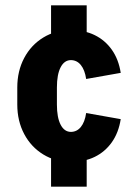

<svg xmlns="http://www.w3.org/2000/svg" viewBox="-20 -707 497 722"><path d="M172 -5V-142H306V-5ZM172 -550V-687H306V-550ZM45 -313V-379H194V-313ZM45 -378Q45 -440 71 -489Q97 -538 143 -566Q189 -594 247 -594V-481Q222 -481 208 -454Q194 -427 194 -378ZM304 -410Q299 -444 284 -462.5Q269 -481 246 -481V-594Q297 -594 336 -575Q375 -556 400.5 -520Q426 -484 434 -433ZM45 -314H194Q194 -265 208 -238Q222 -211 247 -211V-98Q189 -98 143 -126Q97 -154 71 -203Q45 -252 45 -314ZM304 -282 434 -259Q426 -208 400.5 -172Q375 -136 336 -117Q297 -98 246 -98V-211Q269 -211 284 -229.5Q299 -248 304 -282Z"/></svg>

Font: Akshar Light
Style: Regular
Weight: 300
Designer: Tall Chai
Foundry: Tall Chai
Version: Version 1.100